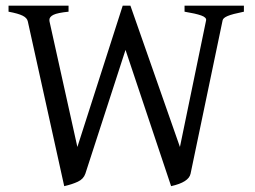

<svg xmlns="http://www.w3.org/2000/svg" viewBox="-20 -635 890 670"><path d="M645 -28.8Q638.7 1 577.1 14.6L418 -460.9L277.8 -28.8Q271.5 -10.3 251.7 -1Q231.9 8.3 204.1 14.6L77.1 -560.1Q74.7 -572.3 59.3 -580.1Q43.9 -587.9 9.8 -594.2V-615.2H219.2V-594.2Q180.7 -590.3 166.5 -583.3Q152.3 -576.2 152.3 -565.4Q152.3 -562 152.8 -560.1L250 -122.1L408.2 -615.2H435.1L607.9 -122.1L699.2 -564Q701.2 -574.2 681.9 -581.1Q662.6 -587.9 624 -594.2V-615.2H831.1V-594.2Q790 -585.9 774.2 -579.1Q758.3 -572.3 756.8 -564Z"/></svg>

Font: David Libre
Style: Regular
Weight: 400
Version: Version 1.000